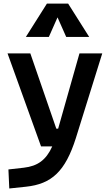

<svg xmlns="http://www.w3.org/2000/svg" viewBox="-20 -815 626 1069"><path d="M31.7 234.4 124.5 224.6C267.1 209.5 343.3 140.1 402.3 -45.9L549.3 -517.6H422.4L303.7 -98.6H293.5L148.9 -517.6H22L208.5 0H271C236.3 76.7 189 109.9 112.8 118.7L26.9 128.4ZM124 -609.4H252L300.3 -718.3L348.6 -609.4H476.6L359.4 -794.9H241.2Z"/></svg>

Font: Cascadia Mono SemiBold
Style: Regular
Weight: 600
Monospace: yes
Designer: Aaron Bell
Foundry: Saja Typeworks
Version: Version 2404.023